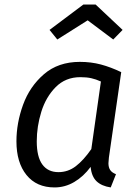

<svg xmlns="http://www.w3.org/2000/svg" viewBox="-20 -809 607 841"><path d="M511 -493 457 -119Q455 -99 455 -94Q455 -76 462.5 -64.5Q470 -53 488 -46L465 12Q425 6 403 -15Q381 -36 377 -78Q346 -36 305.5 -12Q265 12 219 12Q140 12 96 -42.5Q52 -97 52 -190Q52 -270 81 -350Q110 -430 172.5 -484Q235 -538 330 -538Q379 -538 422 -526.5Q465 -515 511 -493ZM141 -190Q141 -122 165.5 -88.5Q190 -55 236 -55Q278 -55 312 -81Q346 -107 380 -156L422 -452Q400 -462 379.5 -466.5Q359 -471 332 -471Q267 -471 224 -427.5Q181 -384 161 -319.5Q141 -255 141 -190ZM231 -636 197 -678 345 -789H399L517 -678L476 -636L364 -720Z"/></svg>

Font: Fira Sans TEST Book
Style: Italic
Weight: 350
Italic angle: -8°
Designer: Carrois Corporate & Edenspiekermann AG
Foundry: Carrois Corporate GbR & Edenspiekermann AG
Version: Version 4.201